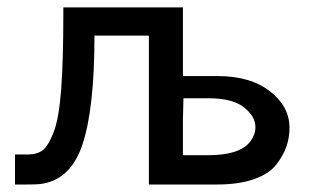

<svg xmlns="http://www.w3.org/2000/svg" viewBox="-20 -492 827 512"><path d="M20 0V-80.1H55.2Q79.1 -80.1 94 -91.6Q108.9 -103 123 -139.4Q137.2 -175.8 143.1 -253.4Q148.9 -331.1 148.9 -455.1V-472.2H467.8V-289.1H561Q647.9 -289.1 700 -248.5Q752 -208 752 -150.9Q752 -125 743.9 -101.6Q735.8 -78.1 717 -53.5Q698.2 -28.8 657.7 -14.4Q617.2 0 559.1 0H377V-397H231.9Q231.9 -201.2 199.5 -105.5Q167 -9.8 85 -1Q73.7 0 51.8 0ZM467.8 -78.1H535.2Q620.1 -78.1 647.9 -115.2Q661.1 -133.3 661.1 -152.8Q661.1 -181.6 630.6 -205.8Q600.1 -230 535.2 -230H469.2L467.8 -173.8Z"/></svg>

Font: CMU Bright
Style: SemiBold
Weight: 600
Version: Version 0.7.0